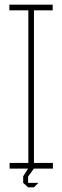

<svg xmlns="http://www.w3.org/2000/svg" viewBox="-20 -720 266 820"><path d="M101 0V-676L124 -700H125V-24L102 0ZM21 0V-24H101V0ZM102 0 125 -24H206V0ZM20 -676V-700H124L101 -676ZM125 -676V-700H205V-676ZM79 34V33L100 0H124V1L100 34ZM99 79 79 61V34H100V79ZM100 80V61H143V62L125 80Z"/></svg>

Font: Foldit Thin
Style: Regular
Weight: 100
Designer: Sophia Tai
Foundry: Sophia Tai
Version: Version 1.003